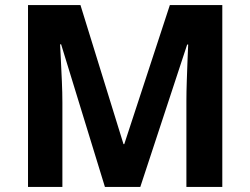

<svg xmlns="http://www.w3.org/2000/svg" viewBox="-20 -734 983 754"><path d="M392 0 220 -560H216Q217 -540 219 -500Q221 -460 223 -414.5Q225 -369 225 -332V0H90V-714H296L465 -168H468L647 -714H853V0H712V-338Q712 -372 713.5 -416Q715 -460 716.5 -499.5Q718 -539 719 -559H715L531 0Z"/></svg>

Font: Noto Sans Medefaidrin
Style: Bold
Weight: 700
Designer: Dalton Maag Ltd
Foundry: Dalton Maag Ltd
Version: Version 1.002; ttfautohint (v1.8.4.7-5d5b)